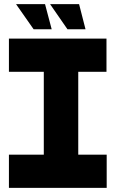

<svg xmlns="http://www.w3.org/2000/svg" viewBox="-20 -905 557 925"><path d="M23 0V-160H191V-559H23V-719H493V-559H357V-160H494V0ZM142 -764 58 -884V-885H197L229 -764ZM305 -764 222 -884V-885H361L392 -764Z"/></svg>

Font: Foldit Thin
Style: Bold
Weight: 700
Version: Version 1.003